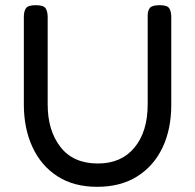

<svg xmlns="http://www.w3.org/2000/svg" viewBox="-20 -708 753 741"><path d="M355 13Q265 13 202 -27.5Q139 -68 105.5 -140Q72 -212 72 -305V-643Q72 -664 80 -676Q88 -688 118 -688Q148 -688 156 -676Q164 -664 164 -642V-305Q164 -204 213.5 -140.5Q263 -77 358 -77Q448 -77 499 -138.5Q550 -200 550 -306V-649Q550 -667 558.5 -677.5Q567 -688 597 -688Q626 -688 633.5 -675.5Q641 -663 641 -642V-303Q641 -210 607.5 -139Q574 -68 510 -27.5Q446 13 355 13Z"/></svg>

Font: Fredoka
Style: Regular
Weight: 400
Designer: Ben Nathan
Foundry: Milena B. Brandão, Ben Nathan
Version: Version 2.001